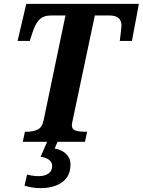

<svg xmlns="http://www.w3.org/2000/svg" viewBox="-20 -734 739 994"><path d="M98 0 109 -52H120Q149 -52 173.5 -62.5Q198 -73 206 -112L319 -654H246Q203 -654 182 -630.5Q161 -607 148 -565L134 -522H71L116 -714H699L663 -522H600Q601 -527 603 -545Q605 -563 607 -580.5Q609 -598 609 -601Q609 -627 594 -640.5Q579 -654 544 -654H471L358 -120Q352 -93 352 -86Q352 -64 371.5 -58Q391 -52 420 -52H431L420 0ZM192 240Q166 240 145.5 236.5Q125 233 107 227L120 170Q154 178 181 178Q210 178 230 165Q250 152 250 124Q250 105 232.5 92.5Q215 80 190 78L228 -9H282L263 35Q300 41 322.5 63Q345 85 345 117Q345 160 324.5 187Q304 214 269 227Q234 240 192 240Z"/></svg>

Font: Noto Serif SemiCondensed
Style: Bold Italic
Weight: 700
Width: 4
Italic angle: -12°
Designer: Monotype Design Team
Foundry: Monotype Imaging Inc.
Version: Version 2.014